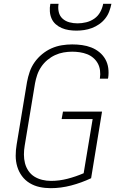

<svg xmlns="http://www.w3.org/2000/svg" viewBox="-20 -975 640 1003"><path d="M245 8Q215 8 187 2Q159 -4 135 -18.5Q111 -33 94.5 -55.5Q78 -78 70 -105Q62 -132 62 -161.5Q62 -191 67 -220L121 -546Q126 -573 135 -599.5Q144 -626 160.5 -649.5Q177 -673 200 -692Q223 -711 249 -722.5Q275 -734 302.5 -738.5Q330 -743 357 -743Q383 -743 408.5 -739.5Q434 -736 457 -727Q480 -718 499 -702.5Q518 -687 530 -666Q542 -645 545.5 -619.5Q549 -594 545 -568Q544 -567 544 -566Q544 -565 544 -564H501Q502 -565 502 -565.5Q502 -566 502 -567Q505 -587 502.5 -607Q500 -627 491 -643.5Q482 -660 467.5 -672.5Q453 -685 435 -692Q417 -699 397 -702Q377 -705 357 -705Q335 -705 312 -701Q289 -697 267.5 -687Q246 -677 227.5 -661.5Q209 -646 195.5 -626Q182 -606 174.5 -584Q167 -562 163 -540L109 -214Q105 -191 105 -167.5Q105 -144 110.5 -122.5Q116 -101 128.5 -82.5Q141 -64 159.5 -52.5Q178 -41 200.5 -35.5Q223 -30 247 -30Q289 -30 332 -41Q375 -52 417 -70L464 -353H302L309 -392H513L456 -44Q405 -20 351.5 -6Q298 8 245 8ZM379 -815Q359 -815 339.5 -818Q320 -821 302.5 -828.5Q285 -836 271 -848.5Q257 -861 249.5 -878Q242 -895 240.5 -915Q239 -935 243 -955H286Q282 -933 287 -912Q292 -891 307 -877.5Q322 -864 342.5 -858.5Q363 -853 385 -853Q407 -853 430 -858.5Q453 -864 472.5 -877.5Q492 -891 503.5 -912Q515 -933 519 -955H562Q558 -935 550.5 -915Q543 -895 529.5 -878Q516 -861 498 -848.5Q480 -836 460 -828.5Q440 -821 419.5 -818Q399 -815 379 -815Z"/></svg>

Font: Iosevka SS04 XLt Ex
Style: Italic
Weight: 200
Width: 7
Italic angle: -9°
Monospace: yes
Designer: Belleve Invis
Foundry: Belleve Invis
Version: Version 19.0.0; ttfautohint (v1.8.4)